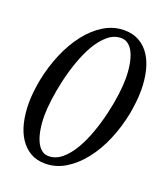

<svg xmlns="http://www.w3.org/2000/svg" viewBox="-123 -734 707 821"><g transform="rotate(20 230.0 -323.0)"><path d="M301 -613Q320 -613 334.5 -601.5Q349 -590 358.5 -569Q368 -548 373 -519Q378 -490 378 -454Q378 -425 372.5 -382.5Q367 -340 356 -293Q345 -246 328.5 -199.5Q312 -153 290 -115.5Q268 -78 240.5 -55Q213 -32 180 -32Q162 -32 148 -43.5Q134 -55 124.5 -76Q115 -97 110 -126.5Q105 -156 105 -191Q105 -220 110.5 -262.5Q116 -305 126.5 -351.5Q137 -398 153.5 -445Q170 -492 191.5 -529Q213 -566 240.5 -589.5Q268 -613 301 -613ZM303 -649Q254 -649 211 -623Q168 -597 133 -552Q98 -507 73 -448Q48 -389 35 -323Q30 -295 27 -269Q24 -243 24 -218Q24 -170 33.5 -129.5Q43 -89 62.5 -59.5Q82 -30 110.5 -13.5Q139 3 177 3Q226 3 269 -23Q312 -49 347.5 -94Q383 -139 408 -198Q433 -257 446 -323Q451 -351 454 -378Q457 -405 457 -431Q457 -478 447.5 -518Q438 -558 419 -587Q400 -616 371 -632.5Q342 -649 303 -649Z"/></g></svg>

Font: Vermiglione
Style: Italic
Weight: 400
Italic angle: -11°
Version: Version 1.105